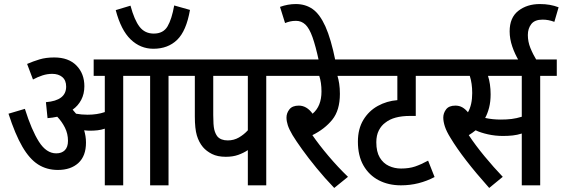

<svg xmlns="http://www.w3.org/2000/svg" viewBox="-20 -916 2781 949"><path d="M405 -211Q405 -145 367.5 -110.5Q330 -76 266 -76Q211 -76 168.5 -103Q126 -130 90.5 -191Q55 -252 22 -354L103 -378Q136 -273 172.5 -215.5Q209 -158 258 -158Q285 -158 300.5 -173.5Q316 -189 316 -220Q316 -255 301 -285Q286 -315 263 -339Q240 -334 215 -332L207 -411Q307 -419 307 -488Q307 -519 288 -535Q269 -551 238 -551Q214 -551 190.5 -543.5Q167 -536 143 -523L114 -600Q144 -613 175.5 -622.5Q207 -632 248 -632Q319 -632 358 -592Q397 -552 397 -490Q397 -452 381.5 -422.5Q366 -393 339 -374Q348 -364 356 -354Q383 -349 413 -349Q460 -349 498 -362V-541H443V-622H896V-541H813V0H722V-541H589V0H498V-280Q480 -274 462 -272Q444 -270 424 -270Q412 -270 396 -272Q400 -258 402.5 -243Q405 -228 405 -211ZM919 -867Q901 -763 855.5 -719Q810 -675 738 -675Q674 -675 626 -721Q578 -767 552 -866L625 -888Q644 -817 670 -783.5Q696 -750 740 -750Q787 -750 808 -785.5Q829 -821 841 -889Z M1296 -541V0H1205V-174Q1184 -160 1157.5 -150.5Q1131 -141 1096 -141Q1055 -141 1027.5 -155Q1000 -169 983 -189Q963 -213 953 -246.5Q943 -280 943 -341V-541H883V-622H1379V-541ZM1205 -541H1034V-347Q1034 -297 1039 -276Q1044 -255 1055 -241Q1072 -222 1106 -222Q1136 -222 1161 -236.5Q1186 -251 1205 -272Z M1700 -42 1632 13Q1585 -36 1544.5 -85.5Q1504 -135 1473.5 -177.5Q1443 -220 1426 -248Q1409 -277 1402.5 -297Q1396 -317 1396 -335Q1396 -357 1410.5 -375.5Q1425 -394 1457 -394Q1496 -394 1525 -354Q1569 -391 1569 -464Q1569 -508 1558 -541H1366V-622H1727V-541H1648Q1653 -525 1656.5 -502.5Q1660 -480 1660 -452Q1660 -371 1622.5 -324.5Q1585 -278 1524 -248Q1557 -200 1604 -144.5Q1651 -89 1700 -42Z M1556 -615Q1540 -689 1524.5 -732.5Q1509 -776 1489.5 -794.5Q1470 -813 1443 -813Q1427 -813 1414 -810Q1401 -807 1389 -802L1364 -882Q1403 -896 1442 -896Q1490 -896 1525.5 -871Q1561 -846 1588.5 -785Q1616 -724 1638 -615Z M2153 -541H2035V-343H2007Q1926 -343 1885 -310Q1865 -296 1852.5 -271.5Q1840 -247 1840 -213Q1840 -166 1857 -137.5Q1874 -109 1902 -96Q1930 -83 1962 -83Q2002 -83 2031.5 -93Q2061 -103 2096 -122L2128 -41Q2090 -21 2048.5 -10.5Q2007 0 1962 0Q1900 0 1852 -25Q1804 -50 1776.5 -98Q1749 -146 1749 -216Q1749 -279 1776 -323.5Q1803 -368 1847.5 -392.5Q1892 -417 1944 -421V-541H1714V-622H2153Z M2650 -541V0H2559V-256Q2537 -249 2514.5 -246.5Q2492 -244 2466 -244Q2428 -244 2392 -252Q2356 -260 2331 -272Q2315 -259 2297 -248Q2330 -198 2375 -143.5Q2420 -89 2465 -42L2398 13Q2332 -61 2284.5 -122.5Q2237 -184 2207 -234Q2187 -266 2179 -290.5Q2171 -315 2171 -335Q2171 -357 2185 -375.5Q2199 -394 2231 -394Q2250 -394 2265 -385.5Q2280 -377 2293 -361Q2314 -398 2314 -456Q2314 -504 2302 -541H2141V-622H2732V-541ZM2455 -325Q2485 -325 2509 -328Q2533 -331 2559 -339V-541H2392Q2398 -523 2401.5 -499.5Q2405 -476 2405 -450Q2405 -413 2397.5 -384Q2390 -355 2378 -333Q2396 -329 2415.5 -327Q2435 -325 2455 -325Z M2545 -615Q2525 -648 2512 -686Q2499 -724 2499 -761Q2499 -829 2542 -862.5Q2585 -896 2648 -896Q2675 -896 2697.5 -892Q2720 -888 2741 -880L2720 -808Q2691 -819 2662 -819Q2623 -819 2606 -797Q2589 -775 2589 -743Q2589 -710 2601.5 -679Q2614 -648 2634 -615Z"/></svg>

Font: Noto Sans Condensed Medium
Style: Regular
Weight: 500
Width: 3
Designer: Monotype Design Team
Foundry: Monotype Imaging Inc.
Version: Version 2.013; ttfautohint (v1.8.4.7-5d5b)